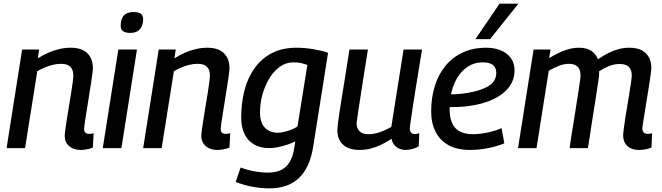

<svg xmlns="http://www.w3.org/2000/svg" viewBox="-20 -810 3620 1050"><path d="M101 -539H194L187 -491Q217 -510 246 -522.5Q275 -535 305.5 -542Q336 -549 367 -549Q427 -549 457.5 -519Q488 -489 488 -437Q488 -427 484.5 -401Q481 -375 475.5 -340Q470 -305 464 -267.5Q458 -230 452.5 -196Q447 -162 443.5 -137.5Q440 -113 440 -106Q440 -92 446.5 -85Q453 -78 466 -78Q472 -78 478.5 -78.5Q485 -79 492 -82L488 -3Q474 3 456 6.5Q438 10 421 10Q396 10 376 0.5Q356 -9 345 -26Q334 -43 334 -67Q334 -78 337.5 -103.5Q341 -129 346.5 -163.5Q352 -198 358 -234.5Q364 -271 369.5 -304.5Q375 -338 378 -363Q381 -388 381 -399Q381 -427 365.5 -444Q350 -461 314 -461Q292 -461 270.5 -456Q249 -451 227.5 -442Q206 -433 184 -421L117 0H16Z M542 0 627 -539H729L644 0ZM711 -744Q738 -744 750.5 -734.5Q763 -725 763 -704Q762 -680 754 -663.5Q746 -647 730.5 -638.5Q715 -630 691 -630Q666 -630 652.5 -640Q639 -650 640 -671Q641 -695 648 -711Q655 -727 670.5 -735.5Q686 -744 711 -744Z M848 -539H941L934 -491Q964 -510 993 -522.5Q1022 -535 1052.5 -542Q1083 -549 1114 -549Q1174 -549 1204.5 -519Q1235 -489 1235 -437Q1235 -427 1231.5 -401Q1228 -375 1222.5 -340Q1217 -305 1211 -267.5Q1205 -230 1199.5 -196Q1194 -162 1190.5 -137.5Q1187 -113 1187 -106Q1187 -92 1193.5 -85Q1200 -78 1213 -78Q1219 -78 1225.5 -78.5Q1232 -79 1239 -82L1235 -3Q1221 3 1203 6.5Q1185 10 1168 10Q1143 10 1123 0.5Q1103 -9 1092 -26Q1081 -43 1081 -67Q1081 -78 1084.5 -103.5Q1088 -129 1093.5 -163.5Q1099 -198 1105 -234.5Q1111 -271 1116.5 -304.5Q1122 -338 1125 -363Q1128 -388 1128 -399Q1128 -427 1112.5 -444Q1097 -461 1061 -461Q1039 -461 1017.5 -456Q996 -451 974.5 -442Q953 -433 931 -421L864 0H763Z M1269 185 1296 106Q1330 119 1369.5 126.5Q1409 134 1445 134Q1487 134 1516.5 120Q1546 106 1564.5 75Q1583 44 1590 -5L1595 -37Q1574 -26 1548.5 -18Q1523 -10 1498 -5Q1473 0 1453 0Q1403 0 1368 -21Q1333 -42 1316 -79.5Q1299 -117 1299 -167Q1299 -245 1316.5 -314Q1334 -383 1371 -435.5Q1408 -488 1465 -518.5Q1522 -549 1601 -549Q1622 -549 1646.5 -547Q1671 -545 1694.5 -541Q1718 -537 1738.5 -532Q1759 -527 1774 -521L1693 -9Q1675 106 1615.5 163Q1556 220 1453 220Q1404 220 1356.5 210.5Q1309 201 1269 185ZM1661 -455Q1647 -460 1629.5 -464.5Q1612 -469 1585 -469Q1544 -469 1510.5 -445Q1477 -421 1453 -381.5Q1429 -342 1415.5 -294Q1402 -246 1402 -196Q1402 -138 1429 -111Q1456 -84 1499 -84Q1516 -84 1535.5 -89Q1555 -94 1574.5 -101.5Q1594 -109 1607 -119Z M1946 10Q1887 10 1856 -19Q1825 -48 1825 -97Q1825 -108 1827 -126.5Q1829 -145 1833.5 -175.5Q1838 -206 1845.5 -253.5Q1853 -301 1864.5 -371Q1876 -441 1891 -539H1992Q1977 -445 1967 -381Q1957 -317 1950.5 -275Q1944 -233 1940 -207Q1936 -181 1934 -165Q1932 -149 1930 -136Q1930 -109 1946 -92.5Q1962 -76 1995 -76Q2017 -76 2037 -81Q2057 -86 2078 -95Q2099 -104 2120 -116L2187 -539H2288Q2268 -418 2255.5 -340Q2243 -262 2236 -216Q2229 -170 2226 -148.5Q2223 -127 2222 -119.5Q2221 -112 2221 -110Q2221 -93 2228 -85Q2235 -77 2248 -77Q2252 -77 2259 -78Q2266 -79 2273 -82L2270 -10Q2256 -1 2236 4.5Q2216 10 2200 10Q2169 10 2148 -6Q2127 -22 2121 -51Q2091 -31 2062.5 -17.5Q2034 -4 2005.5 3Q1977 10 1946 10Z M2422 -295Q2449 -293 2478.5 -295Q2508 -297 2537 -302Q2611 -314 2652.5 -340Q2694 -366 2694 -411Q2694 -440 2676 -454.5Q2658 -469 2620 -469Q2567 -469 2526 -436.5Q2485 -404 2462 -346.5Q2439 -289 2439 -211Q2439 -166 2453 -135.5Q2467 -105 2496 -90.5Q2525 -76 2567 -76Q2589 -76 2614 -79.5Q2639 -83 2667 -90Q2695 -97 2723 -109L2738 -26Q2696 -9 2646.5 0.5Q2597 10 2550 10Q2482 10 2435 -15Q2388 -40 2363 -87.5Q2338 -135 2338 -201Q2338 -276 2358 -340Q2378 -404 2416.5 -450.5Q2455 -497 2511 -523Q2567 -549 2639 -549Q2685 -549 2720 -534Q2755 -519 2774.5 -491.5Q2794 -464 2794 -425Q2794 -352 2732.5 -301.5Q2671 -251 2562 -233Q2522 -226 2485 -225Q2448 -224 2415 -225ZM2580 -596 2712 -790H2815L2660 -596Z M3475 10Q3449 10 3429.5 1Q3410 -8 3399 -26Q3388 -44 3388 -69Q3388 -79 3391 -104.5Q3394 -130 3399.5 -164Q3405 -198 3411 -234.5Q3417 -271 3422.5 -304.5Q3428 -338 3431.5 -363Q3435 -388 3435 -398Q3435 -426 3420 -443Q3405 -460 3369 -460Q3339 -460 3311.5 -449Q3284 -438 3256 -420Q3257 -416 3256.5 -408Q3256 -400 3256 -394Q3254 -381 3251 -359.5Q3248 -338 3243.5 -310.5Q3239 -283 3234.5 -252Q3230 -221 3224.5 -188Q3219 -155 3214 -122Q3209 -89 3204.5 -58Q3200 -27 3195 0H3095Q3099 -30 3104.5 -64.5Q3110 -99 3116 -136Q3122 -173 3127.5 -208.5Q3133 -244 3138 -276Q3143 -308 3147 -334Q3151 -360 3153 -376.5Q3155 -393 3155 -397Q3155 -415 3149 -429.5Q3143 -444 3129 -452.5Q3115 -461 3091 -461Q3065 -461 3037.5 -450.5Q3010 -440 2981 -423L2914 0H2813L2898 -539H2991L2983 -492Q3027 -519 3067 -534Q3107 -549 3146 -549Q3189 -549 3214.5 -531.5Q3240 -514 3250 -486Q3281 -507 3308.5 -520.5Q3336 -534 3363.5 -541.5Q3391 -549 3421 -549Q3463 -549 3489.5 -535Q3516 -521 3529 -496Q3542 -471 3542 -439Q3542 -429 3538.5 -403Q3535 -377 3529.5 -342.5Q3524 -308 3518 -270.5Q3512 -233 3506.5 -199Q3501 -165 3497 -140.5Q3493 -116 3493 -107Q3493 -93 3500.5 -85.5Q3508 -78 3521 -78Q3527 -78 3533.5 -78.5Q3540 -79 3546 -82L3543 -3Q3529 3 3510.5 6.5Q3492 10 3475 10Z"/></svg>

Font: Georama ExtraCondensed Thin Medium
Style: Italic
Weight: 500
Italic angle: -9°
Version: Version 1.001